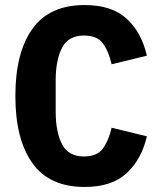

<svg xmlns="http://www.w3.org/2000/svg" viewBox="-20 -730 640 762"><path d="M316 12Q176 12 108.5 -82.5Q41 -177 41 -349Q41 -521 108.5 -615.5Q176 -710 316 -710Q424 -710 483 -655.5Q542 -601 563 -509L423 -475Q412 -525 389 -557Q366 -589 313 -589Q252 -589 226.5 -541Q201 -493 201 -410V-288Q201 -205 226.5 -157Q252 -109 313 -109Q366 -109 389 -141.5Q412 -174 423 -223L563 -189Q542 -98 483 -43Q424 12 316 12Z"/></svg>

Font: Lilex Nerd Font
Style: Bold
Weight: 700
Designer: Mike Abbink, Paul van der Laan, Pieter van Rosmalen, Mikhael Khrustik
Foundry: Mikhael Khrustik
Version: Version 2.400; ttfautohint (v1.8.4.7-5d5b);Nerd Fonts 3.3.0